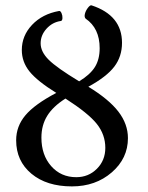

<svg xmlns="http://www.w3.org/2000/svg" viewBox="-20 -679 550 713"><path d="M247.1 13.2Q153.3 13.2 96.7 -33.9Q40 -81.1 40 -158.2Q40 -210 74.2 -250.7Q108.4 -291.5 189 -334Q118.2 -377.9 89.6 -413.6Q61 -449.2 61 -493.2Q61 -546.4 99.1 -586.7Q137.2 -627 199.2 -638.2Q204.6 -639.2 208.5 -630.1Q212.4 -621.1 211.9 -611.6Q211.4 -602.1 206.1 -601.1Q174.8 -596.7 152.8 -572.5Q130.9 -548.3 130.9 -518.1Q130.9 -486.8 160.9 -457Q190.9 -427.2 273.9 -377Q314.9 -401.9 332.5 -430.2Q350.1 -458.5 350.1 -500Q350.1 -574.2 297.9 -609.9Q292.5 -615.7 295.2 -627.2Q297.9 -638.7 306.2 -649.7Q314.5 -660.6 319.8 -659.2Q433.1 -622.1 433.1 -520Q433.1 -469.2 404.5 -431.6Q376 -394 308.1 -356.9Q384.3 -310.5 419.7 -264.4Q455.1 -218.3 455.1 -166Q455.1 -90.8 395 -38.8Q335 13.2 247.1 13.2ZM133.8 -168Q133.8 -103.5 169.9 -62.3Q206.1 -21 263.2 -21Q308.6 -21 339.8 -52.2Q371.1 -83.5 371.1 -129.9Q371.1 -179.2 339.4 -219Q307.6 -258.8 223.1 -313Q176.8 -283.7 155.3 -248.8Q133.8 -213.9 133.8 -168Z"/></svg>

Font: Junicode SmCond
Style: Regular
Weight: 400
Width: 4
Designer: Peter S. Baker
Version: Version 2.206